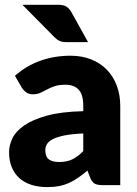

<svg xmlns="http://www.w3.org/2000/svg" viewBox="-20 -756 558 784"><path d="M320 -211Q273.5 -209 243.5 -203Q213.5 -197 196 -188Q178.5 -179 171.8 -167.5Q165 -156 165 -142.5Q165 -116 179.5 -105.2Q194 -94.5 222 -94.5Q252 -94.5 274.5 -105Q297 -115.5 320 -139ZM41 -446.5Q88 -488 145.2 -508.2Q202.5 -528.5 268 -528.5Q315 -528.5 352.8 -513.2Q390.5 -498 416.8 -470.8Q443 -443.5 457 -406Q471 -368.5 471 -324V0H400Q378 0 366.8 -6Q355.5 -12 348 -31L337 -59.5Q317.5 -43 299.5 -30.5Q281.5 -18 262.2 -9.2Q243 -0.5 221.2 3.8Q199.5 8 173 8Q137.5 8 108.5 -1.2Q79.5 -10.5 59.2 -28.5Q39 -46.5 28 -73.2Q17 -100 17 -135Q17 -163 31 -191.8Q45 -220.5 79.5 -244.2Q114 -268 172.5 -284Q231 -300 320 -302V-324Q320 -369.5 301.2 -389.8Q282.5 -410 248 -410Q220.5 -410 203 -404Q185.5 -398 171.8 -390.5Q158 -383 145 -377Q132 -371 114 -371Q98 -371 87 -379Q76 -387 69 -398ZM216.5 -736.5Q240 -736.5 251.5 -728.8Q263 -721 271.5 -706.5L339.5 -584H251.5Q234 -584 223.5 -588.8Q213 -593.5 201.5 -605L71.5 -736.5Z"/></svg>

Font: Lato 2
Style: Regular
Weight: 900
Designer: Lukasz Dziedzic with Adam Twardoch and Botio Nikoltchev
Foundry: tyPoland Lukasz Dziedzic
Version: Version 2.015; 2015-08-06; http://www.latofonts.com/